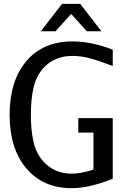

<svg xmlns="http://www.w3.org/2000/svg" viewBox="-20 -958 640 996"><path d="M505.9 -795.9H430.2L349.1 -885.7L268.1 -795.9H191.9L301.8 -938H396ZM29.8 -361.8Q29.8 -538.1 116.5 -640.6Q203.1 -743.2 356 -743.2Q454.6 -743.2 564.9 -700.2V-615.2Q502 -640.1 452.1 -654.1Q402.3 -668 356 -668Q263.7 -668 207 -606.9Q167.5 -564 153.8 -502.9Q140.1 -441.9 140.1 -361.8Q140.1 -282.7 153.8 -221.9Q167.5 -161.1 207 -118.2Q263.7 -57.1 352.1 -57.1Q399.4 -57.1 464.8 -78.1V-270H386.2V-345.2H564.9V-30.8Q444.3 18.1 351.1 18.1Q203.6 18.1 116.7 -84.5Q29.8 -187 29.8 -361.8Z"/></svg>

Font: Aurulent Sans Mono
Style: Regular
Weight: 400
Monospace: yes
Version: Version 2007.05.04